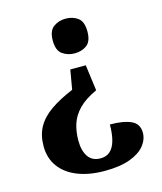

<svg xmlns="http://www.w3.org/2000/svg" viewBox="-110 -621 752 894"><g transform="rotate(-15 266.0 -174.0)"><path d="M342.2 -181.2Q285.6 -155.4 255 -123.6Q224.4 -91.8 212.9 -55.1Q201.4 -18.4 201.4 23.4Q201.4 73.2 221.2 101.8Q241 130.4 280.6 130.4Q309 130.4 327 114.1Q345 97.8 353.8 66.2Q362.6 34.6 362.6 -10.8Q427.8 -10.8 464.5 6Q501.2 22.8 501.2 65.6Q501.2 98.2 478.1 127.2Q455 156.2 406.9 174.1Q358.8 192 284.4 192Q210.4 192 154.9 170.2Q99.4 148.4 68.8 106.8Q38.2 65.2 38.2 7.6Q38.2 -45.8 59.8 -84.6Q81.4 -123.4 125 -153.9Q168.6 -184.4 234.8 -212.2L251 -306H325.6ZM290.4 -540.2Q325.4 -540.2 349.6 -522Q373.8 -503.8 373.8 -456.6Q373.8 -409 349.6 -391Q325.4 -373 290.4 -373Q257.4 -373 232.1 -391Q206.8 -409 206.8 -456.6Q206.8 -503.8 232.1 -522Q257.4 -540.2 290.4 -540.2Z"/></g></svg>

Font: Noto Serif Hentaigana ExtraLight
Style: Regular
Weight: 200
Designer: Kazuhiro Yamada
Foundry: nipponia
Version: Version 1.000